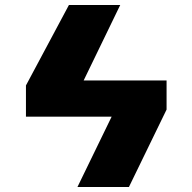

<svg xmlns="http://www.w3.org/2000/svg" viewBox="-20 -748 767 768"><path d="M460.9 -728 314.6 -426.1H646.3V-309.7L495.7 0H289.8L426.5 -281.2H83.8V-406.2L255.7 -728Z"/></svg>

Font: Karasuma Gothic
Style: Black
Weight: 900
Designer: Rasmus Andersson / Ryoko Nishizuka
Foundry: Genbu
Version: Version 1.00